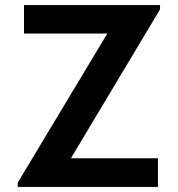

<svg xmlns="http://www.w3.org/2000/svg" viewBox="-20 -740 704 760"><path d="M50 -16.7 404.8 -607.2H75V-720H613.5V-703L260.7 -113.5H605.2V0H50Z"/></svg>

Font: Tap Sans
Style: Regular
Weight: 400
Designer: Tap Payments
Foundry: Tap Payments
Version: Version 1.001;Glyphs 3.1.2 (3151)